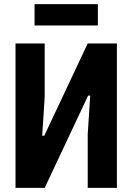

<svg xmlns="http://www.w3.org/2000/svg" viewBox="-20 -908 640 928"><path d="M55 -698H196V-439L184 -252H194L404 -698H545V0H404V-259L416 -446H406L196 0H55ZM147 -888H453V-785H147Z"/></svg>

Font: iA Writer Quattro V
Style: Regular
Weight: 400
Designer: Mike Abbink, Paul van der Laan, Pieter van Rosmalen, Oliver Reichenstein
Foundry: Information Architects Inc.
Version: Version 2.000